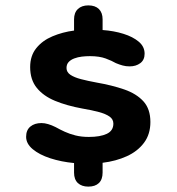

<svg xmlns="http://www.w3.org/2000/svg" viewBox="-20 -671 659 713"><path d="M308 22Q283.5 22 269.2 8.8Q255 -4.5 255 -30V-65.5Q207.5 -70 166.8 -83.2Q126 -96.5 101.5 -117Q77 -137.5 77 -163Q77 -188 92.8 -201Q108.5 -214 134 -214Q145.5 -214 158.5 -210.2Q171.5 -206.5 186.5 -199Q202.5 -190 220.5 -181.8Q238.5 -173.5 260.5 -168Q282.5 -162.5 310 -162.5Q352 -162.5 376.5 -174Q401 -185.5 401 -212Q401 -228 387 -238Q373 -248 347 -255Q321 -262 285.5 -268Q228 -278.5 184.5 -296.5Q141 -314.5 116.5 -344.8Q92 -375 92 -422Q92 -464 114.8 -492.2Q137.5 -520.5 175 -536.2Q212.5 -552 255 -557.5V-599Q255 -624 269.2 -637.5Q283.5 -651 308 -651Q333.5 -651 347.2 -637.5Q361 -624 361 -599V-559.5Q403 -556.5 438.2 -545.5Q473.5 -534.5 495.2 -516.2Q517 -498 517 -471.5Q517 -448.5 501 -436.5Q485 -424.5 461.5 -424.5Q447.5 -424.5 435.5 -427.8Q423.5 -431 410.5 -436.5Q396 -445 372.5 -453.8Q349 -462.5 314 -462.5Q299.5 -462.5 284.2 -460.8Q269 -459 255.8 -454Q242.5 -449 234.8 -440.5Q227 -432 227 -418.5Q227 -403 241.5 -393.2Q256 -383.5 281 -377Q306 -370.5 338.5 -364.5Q396 -354.5 441.5 -338.8Q487 -323 512.8 -294.5Q538.5 -266 538.5 -218Q538.5 -172.5 514.8 -140.8Q491 -109 450.8 -90.8Q410.5 -72.5 361 -66.5V-30Q361 -4.5 347.2 8.8Q333.5 22 308 22Z"/></svg>

Font: Sono ExtraLight Monospace SemiBold
Style: Regular
Weight: 600
Version: Version 2.112